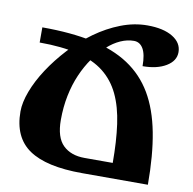

<svg xmlns="http://www.w3.org/2000/svg" viewBox="-80 -804 888 885"><g transform="rotate(10 363.5 -361.5)"><path d="M669 0H361Q193 0 112.5 -55Q32 -110 32 -231Q32 -273 52 -326Q72 -379 108 -434Q144 -489 192 -541Q240 -593 297 -634Q354 -675 416 -699Q478 -723 540 -723Q615 -723 658.5 -696.5Q702 -670 702 -626Q702 -585 659.5 -559.5Q617 -534 550 -534Q550 -589 534.5 -615.5Q519 -642 491 -642Q460 -642 428.5 -628Q397 -614 367 -587Q337 -560 310.5 -522.5Q284 -485 264 -439Q244 -393 233 -339Q222 -285 222 -225Q222 -143 259 -107Q296 -71 360 -71H492Q492 -172 481 -251Q470 -330 442.5 -388Q415 -446 367 -484Q319 -522 244 -540.5Q169 -559 64 -559V-630Q199 -630 300 -608.5Q401 -587 471.5 -540.5Q542 -494 585.5 -420.5Q629 -347 649 -242.5Q669 -138 669 0Z"/></g></svg>

Font: Noto Serif Armenian ExtraBold
Style: Regular
Weight: 800
Version: Version 2.007